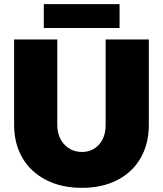

<svg xmlns="http://www.w3.org/2000/svg" viewBox="-20 -891 785 925"><path d="M375 -159Q425 -159 457 -194.5Q489 -230 489 -290V-701H697V-290Q697 -198 657.5 -129.5Q618 -61 545 -23.5Q472 14 375 14Q277 14 203 -23.5Q129 -61 88.5 -129.5Q48 -198 48 -290V-701H256V-290Q256 -231 290 -195Q324 -159 375 -159ZM191 -871H556V-756H191Z"/></svg>

Font: #9Slide03 Montserrat ExtraBold
Style: Regular
Weight: 800
Designer: Julieta Ulanovsky
Foundry: Julieta Ulanovsky
Version: Version 6.001